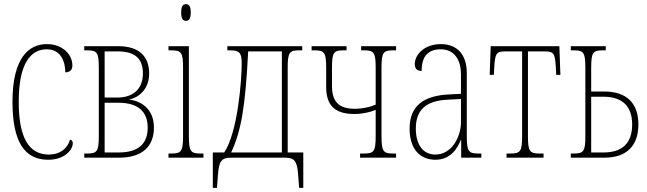

<svg xmlns="http://www.w3.org/2000/svg" viewBox="-20 -758 3109 923"><path d="M212 10C292 10 330 -39 330 -70C330 -78 326 -84 317 -87C303 -41 266 -15 215 -15C118 -15 70 -97 70 -269C70 -456 129 -521 205 -521C271 -521 294 -464 294 -410C315 -411 328 -421 328 -443C328 -496 281 -546 205 -546C120 -546 40 -482 40 -269C40 -77 97 10 212 10Z M385 0H553C664 0 720 -54 720 -145C720 -237 655 -273 602 -279V-280C640 -287 697 -323 697 -405C697 -483 653 -536 548 -536H385V-516H400C447 -516 455 -505 455 -431V-105C455 -31 447 -20 400 -20H385ZM483 -289V-511H545C633 -511 667 -473 667 -405C667 -328 617 -289 545 -289ZM483 -25V-264H550C645 -264 690 -220 690 -145C690 -69 648 -25 550 -25Z M874 -658C888 -658 897 -666 897 -698C897 -729 888 -738 874 -738C860 -738 851 -729 851 -698C851 -666 860 -658 874 -658ZM790 0H958V-20H943C896 -20 888 -31 888 -105V-536H790V-516H805C852 -516 860 -505 860 -431V-105C860 -31 852 -20 805 -20H790Z M1003 145H1023L1028 80C1033 13 1047 0 1093 0H1348C1394 0 1408 13 1413 80L1418 145H1438V-25H1363V-431C1363 -505 1371 -516 1418 -516H1433V-536H1073V-516H1088C1131 -516 1142 -503 1142 -455C1142 -367 1122 -121 1058 -25H1003ZM1091 -25C1141 -130 1160 -254 1173 -511H1335V-25Z M1711 0H1884V-20H1869C1822 -20 1814 -31 1814 -105V-431C1814 -505 1822 -516 1869 -516H1884V-536H1716V-516H1731C1778 -516 1786 -505 1786 -431V-255C1759 -243 1720 -235 1688 -235C1612 -235 1576 -265 1576 -345V-431C1576 -505 1583 -516 1631 -516H1646V-536H1478V-516H1493C1540 -516 1548 -505 1548 -431V-340C1548 -247 1595 -210 1683 -210C1722 -210 1758 -218 1786 -230V-105C1786 -31 1778 -20 1731 -20H1711Z M2073 10C2147 10 2180 -46 2195 -85H2197V0H2294V-20H2279C2232 -20 2224 -31 2224 -105V-407C2224 -493 2180 -546 2099 -546C2021 -546 1974 -496 1974 -450C1974 -426 1987 -417 2007 -417C2007 -489 2039 -521 2099 -521C2167 -521 2196 -466 2196 -402V-307L2138 -304C2016 -298 1949 -249 1949 -140C1949 -31 2009 10 2073 10ZM2073 -15C2014 -15 1979 -62 1979 -140C1979 -228 2025 -274 2135 -279L2196 -282V-170C2196 -102 2153 -15 2073 -15Z M2415 0H2593V-20H2573C2526 -20 2518 -31 2518 -105V-511H2595C2641 -511 2648 -505 2652 -434L2654 -398H2674L2669 -536H2339L2334 -398H2354L2356 -434C2360 -505 2367 -511 2413 -511H2490V-105C2490 -31 2482 -20 2435 -20H2415Z M2724 0H2886C2992 0 3049 -57 3049 -160C3049 -262 2992 -318 2886 -318H2822V-431C2822 -505 2830 -516 2877 -516H2892V-536H2724V-516H2739C2786 -516 2794 -505 2794 -431V-105C2794 -31 2786 -20 2739 -20H2724ZM2822 -25V-293H2881C2973 -293 3019 -246 3019 -160C3019 -71 2973 -25 2881 -25Z"/></svg>

Font: Noto Serif ExtraCondensed Thin
Style: Regular
Weight: 100
Width: 2
Designer: Monotype Design Team
Foundry: Monotype Imaging Inc.
Version: Version 2.013